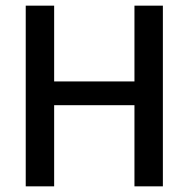

<svg xmlns="http://www.w3.org/2000/svg" viewBox="-20 -659 667 679"><path d="M171.5 -639V0H71V-639ZM556 -639V0H455.5V-639ZM128.5 -287V-371H494.5V-287Z"/></svg>

Font: Anek Devanagari Medium
Style: Regular
Weight: 500
Designer: Kailash Malviya (Devanagari) & Yesha Goshar (Latin)
Foundry: Ek Type
Version: Version 1.003